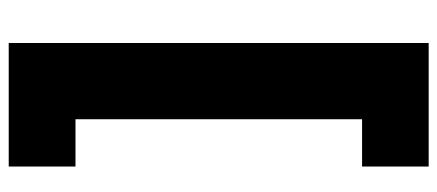

<svg xmlns="http://www.w3.org/2000/svg" viewBox="-300 -516 998 438"><g transform="rotate(90 199.0 -297.0)"><path d="M359.9 182.1H78.1V-775.9H359.9V-624H252V29.8H359.9Z"/></g></svg>

Font: Sora ExtraBold
Style: Regular
Weight: 800
Designer: Jonathan Barnbrook, Julián Moncada
Foundry: Barnbrook Fonts
Version: Version 2.000